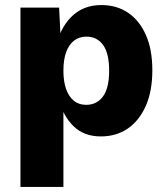

<svg xmlns="http://www.w3.org/2000/svg" viewBox="-20 -530 662 760"><path d="M61 210V-500H214L223 -319L203 -340Q214 -414 261 -462Q308 -510 381 -510Q442 -510 487 -479.5Q532 -449 557.5 -391.5Q583 -334 583 -252Q583 -169 557 -110.5Q531 -52 485.5 -21Q440 10 379 10Q312 10 270.5 -31Q229 -72 215 -133L231 -157V210ZM321 -115Q363 -115 387.5 -148Q412 -181 412 -250Q412 -319 388 -352Q364 -385 322 -385Q294 -385 273.5 -369.5Q253 -354 242 -324Q231 -294 231 -250Q231 -208 241.5 -178Q252 -148 272 -131.5Q292 -115 321 -115Z"/></svg>

Font: Kantumruy Pro
Style: Bold
Weight: 700
Version: Version 1.002